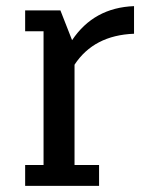

<svg xmlns="http://www.w3.org/2000/svg" viewBox="-20 -606 467 626"><path d="M177 -572H122H62V-504H122V-68H62V0H303V-68H223V-395Q286 -491 417 -496V-586Q286 -581 215 -475Z"/></svg>

Font: Glegoo
Style: Bold
Weight: 700
Version: Version 2.0.1; ttfautohint (v0.9) -r 48 -G 60